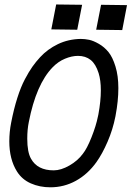

<svg xmlns="http://www.w3.org/2000/svg" viewBox="-20 -819 580 846"><path d="M227.5 -799.3 341.8 -797.9 320.3 -688 206.1 -689.5ZM425.3 -797.9 539.6 -796.4 518.6 -686.5 403.8 -688ZM335.4 -647.5Q354 -647.5 372.8 -643.6Q391.6 -639.6 415.8 -625.7Q439.9 -611.8 458 -589.6Q476.1 -567.4 488.8 -526.1Q501.5 -484.9 501.5 -430.7Q501.5 -374.5 489.3 -310.1L488.3 -304.7Q477.1 -248 454.1 -194.8Q431.2 -141.6 404.8 -104.5Q366.7 -51.3 314.5 -22.5Q262.2 6.3 202.1 6.3Q154.8 6.3 115.7 -11Q76.7 -28.3 54.7 -63.5Q21 -117.2 21 -196.3Q21 -237.8 29.3 -279.3Q41 -339.4 56.4 -387.7Q71.8 -436 89.6 -469.7Q107.4 -503.4 122.8 -525.1Q138.2 -546.9 156.7 -566.9Q189.5 -602.5 235.1 -624.5Q280.8 -646.5 335.4 -647.5ZM116.7 -119.6Q145 -68.4 216.8 -68.4Q248.5 -68.4 285.6 -89.6Q322.8 -110.8 345.2 -141.6Q363.3 -164.1 383.3 -214.4Q403.3 -264.6 411.6 -306.2L413.6 -315.4Q424.3 -373.5 424.3 -420.9Q424.3 -465.3 414.6 -496.6Q401.9 -537.1 379.4 -554.9Q356.9 -572.8 323.7 -572.8Q296.4 -572.8 266.4 -560.3Q236.3 -547.9 211.4 -522Q139.2 -447.3 106.9 -281.2Q100.1 -248 100.1 -208Q100.1 -148.4 116.7 -119.6Z"/></svg>

Font: Fantasque Sans Mono
Style: Italic
Weight: 400
Italic angle: -11°
Monospace: yes
Designer: Jany Belluz
Version: Version 1.8.0 ; ttfautohint (v1.8.2)